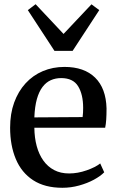

<svg xmlns="http://www.w3.org/2000/svg" viewBox="-20 -880 555 911"><path d="M276 11Q192.5 11 137.2 -25Q82 -61 55 -125.5Q28 -190 28 -274Q28 -340.5 47.2 -393.5Q66.5 -446.5 101.2 -484.5Q136 -522.5 183.2 -542.5Q230.5 -562.5 286 -562.5Q379.5 -562.5 431.2 -511.8Q483 -461 485.5 -365.5Q485.5 -335 484 -312.8Q482.5 -290.5 479 -274H143Q143.5 -226.5 154.2 -186.8Q165 -147 185.8 -118Q206.5 -89 237 -73Q267.5 -57 308 -57Q349 -57 391 -71.8Q433 -86.5 455.5 -104.5L474.5 -62.5Q457 -44.5 425.8 -27.5Q394.5 -10.5 355.5 0.2Q316.5 11 276 11ZM143 -323 372 -324.5Q373.5 -334 374 -346.2Q374.5 -358.5 374.5 -368.5Q374.5 -431.5 350.8 -470.5Q327 -509.5 270 -509.5Q243.5 -509.5 221 -499.5Q198.5 -489.5 181.8 -467.5Q165 -445.5 155 -410Q145 -374.5 143 -323ZM238.5 -638.5 112 -832 149 -860 281.5 -719 414 -859.5 451 -832 324.5 -638.5Z"/></svg>

Font: Merriweather 36pt Medium
Style: Regular
Weight: 500
Version: Version 2.100